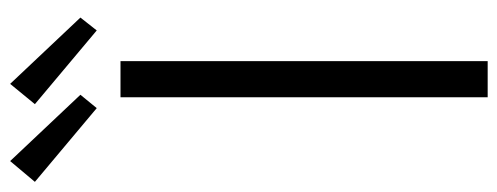

<svg xmlns="http://www.w3.org/2000/svg" viewBox="-396 -676 1005 388"><g transform="rotate(-90 107.0 -482.5)"><path d="M104 0H177V-742H104ZM-67 -915 82 -790 109 -823 -25 -965ZM90 -915 239 -790 265 -823 131 -965Z"/></g></svg>

Font: Cheyenne Sans Light
Style: Regular
Weight: 300
Designer: The Public Sans project authors (U.S. Web Design System), Libre Franklin designed by Pablo Impallari and Rodrigo Fuenzal
Foundry: The Cheyenne Sans Project Authors
Version: Version 2.007